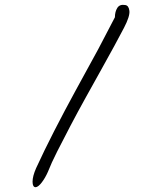

<svg xmlns="http://www.w3.org/2000/svg" viewBox="-20 -748 687 802"><path d="M129 34Q116 34 116 11Q116 -12 131 -46Q164 -118 206.5 -201Q249 -284 296.5 -371Q344 -458 390 -542L460 -676Q460 -699 470 -715Q480 -731 503 -727Q518 -725 520.5 -702.5Q523 -680 498 -632Q483 -603 458 -557Q433 -511 402 -455.5Q371 -400 338 -340.5Q305 -281 274.5 -223Q244 -165 219 -115.5Q194 -66 180 -30Q169 -5 154.5 14Q140 33 129 34Z"/></svg>

Font: Yuji Hentaigana Akari
Style: Regular
Weight: 400
Designer: Kataoka Yuji
Foundry: Kinuta Font Factory
Version: Version 3.002